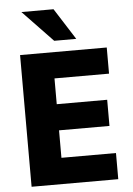

<svg xmlns="http://www.w3.org/2000/svg" viewBox="-61 -978 709 1024"><g transform="rotate(-5 293.5 -466.5)"><path d="M66 0V-705H530V-565H238V-427H508V-287H238V-140H530V0ZM254 -765 93 -933H265L372 -765Z"/></g></svg>

Font: Nunito Sans 10pt SemiCondensed Black
Style: Regular
Weight: 900
Width: 4
Designer: Vernon Adams
Foundry: Vernon Adams
Version: Version 3.101;gftools[0.9.27]